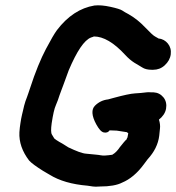

<svg xmlns="http://www.w3.org/2000/svg" viewBox="-20 -707 672 732"><path d="M425 -209 464 -203C465 -202 467 -200 469 -199L466 -183C464 -180 463 -178 463 -176C457 -171 449 -161 437 -146C429 -134 420 -124 408 -117C387 -114 373 -113 364 -115C355 -117 337 -118 309 -121C293 -122 271 -131 241 -145L217 -160C210 -164 202 -168 195 -173L187 -179C185 -182 182 -188 178 -194C174 -200 174 -215 177 -237C182 -270 187 -293 193 -306C199 -319 203 -332 207 -344C211 -356 217 -370 223 -387C233 -413 232 -413 242 -439C273 -512 301 -554 327 -564C333 -566 337 -567 338 -568C374 -568 414 -545 458 -497C469 -485 481 -475 492 -468C503 -461 513 -456 522 -450C531 -444 543 -441 558 -441H564C580 -441 595 -446 608 -458C621 -470 629 -484 631 -500C633 -516 629 -530 620 -541C611 -552 599 -559 585 -560C581 -562 577 -565 571 -568C565 -571 552 -583 533 -603C514 -623 493 -640 470 -653C460 -658 452 -663 446 -667C440 -671 424 -676 401 -681C378 -686 358 -688 340 -686C286 -677 238 -646 197 -592C188 -580 174 -556 155 -520C136 -484 115 -434 94 -369C90 -358 87 -347 83 -337C79 -327 75 -316 72 -304C69 -292 67 -281 64 -270C61 -259 60 -249 58 -238C56 -227 55 -215 54 -203C52 -165 65 -129 91 -95C100 -85 118 -72 145 -55L169 -41C206 -18 254 -4 314 1C322 2 328 3 334 4C340 5 349 5 362 4C398 4 427 -1 446 -11C475 -23 503 -46 528 -80C535 -89 539 -95 543 -100C568 -127 583 -157 587 -189C588 -200 589 -209 590 -218C591 -227 590 -238 586 -251C600 -262 610 -276 613 -292C616 -308 613 -324 603 -336C593 -348 581 -354 565 -355H556C545 -356 537 -355 530 -354C523 -353 512 -352 495 -351C478 -350 451 -344 414 -334L392 -328C373 -326 356 -318 342 -304C328 -290 329 -266 347 -233C357 -215 366 -204 376 -202C386 -200 393 -203 398 -210Z"/></svg>

Font: AppleStorm
Style: XbdIta
Weight: 800
Foundry: Cannot Into Space Fonts
Version: Version 1.01